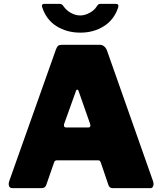

<svg xmlns="http://www.w3.org/2000/svg" viewBox="-20 -974 839 994"><path d="M25 -21Q25 -28 28 -37L270 -719Q275 -732 281 -737Q287 -742 300 -742H497Q509 -742 518.5 -734.5Q528 -727 533 -715L773 -34Q775 -26 775 -22Q775 -13 771 -6.5Q767 0 759 0H563Q546 0 541 -17L502 -132Q499 -139 496.5 -141.5Q494 -144 487 -144H275Q263 -144 260 -133L219 -15Q213 0 195 0H43Q35 0 30 -5.5Q25 -11 25 -21ZM437 -314Q448 -314 448 -324Q448 -326 446 -334L386 -505Q384 -510 380 -510Q376 -510 374 -505L313 -335Q311 -331 311 -325Q311 -314 323 -314ZM592 -936Q571 -872 518 -838.5Q465 -805 396 -805Q326 -805 272.5 -838.5Q219 -872 198 -938L197 -943Q197 -954 209 -954H286Q295 -954 299.5 -951.5Q304 -949 310 -940Q324 -920 347.5 -907Q371 -894 396 -894Q419 -894 444 -907.5Q469 -921 481 -941Q486 -949 490 -951.5Q494 -954 501 -954H579Q597 -954 592 -936Z"/></svg>

Font: Libre Franklin Black
Style: Regular
Weight: 900
Designer: Pablo Impallari, Rodrigo Fuenzalida
Foundry: Impallari Type
Version: Version 1.002; ttfautohint (v1.5)